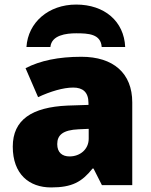

<svg xmlns="http://www.w3.org/2000/svg" viewBox="-20 -812 663 842"><path d="M314 -792C193 -792 103 -714 96 -606H201C206 -658 270 -666 314 -666C368 -666 422 -663 426 -606H529C524 -718 439 -792 314 -792ZM337 -563C236 -563 156 -546 92 -513L147 -386C201 -411 257 -428 301 -428C342 -428 368 -409 368 -360V-352L276 -349C120 -342 36 -287 36 -169C36 -48 108 10 204 10C296 10 339 -14 386 -73H390L427 0H560V-363C560 -491 477 -563 337 -563ZM369 -247V-204C369 -157 331 -126 285 -126C253 -126 231 -143 231 -180C231 -220 256 -242 325 -245Z"/></svg>

Font: Noto Sans UI Black
Style: Regular
Weight: 900
Designer: Monotype Design Team
Foundry: Monotype Imaging Inc.
Version: Version 1.901